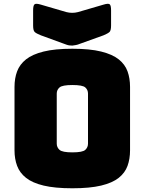

<svg xmlns="http://www.w3.org/2000/svg" viewBox="-20 -997 777 1032"><path d="M679 -189Q679 -143 665.5 -105.5Q652 -68 618 -41Q584 -14 523.5 0.5Q463 15 369 15Q275 15 214.5 0.5Q154 -14 120 -41Q86 -68 72 -105.5Q58 -143 58 -189V-530Q58 -576 72 -613.5Q86 -651 120 -678Q154 -705 214.5 -720Q275 -735 369 -735Q463 -735 523.5 -720Q584 -705 618 -678Q652 -651 665.5 -613.5Q679 -576 679 -530ZM285 -225Q285 -205 300 -191.5Q315 -178 369 -178Q424 -178 438.5 -191.5Q453 -205 453 -225V-494Q453 -514 438.5 -527Q424 -540 369 -540Q315 -540 300 -527Q285 -514 285 -494ZM399 -932 536 -972Q562 -980 569.5 -974Q577 -968 577 -941V-860Q577 -833 568.5 -825Q560 -817 536 -807L408 -761Q399 -757 388.5 -755Q378 -753 369 -752Q360 -752 352.5 -753Q345 -754 337 -757L200 -807Q175 -817 166.5 -825Q158 -833 158 -860V-941Q158 -968 166 -974Q174 -980 200 -972L337 -932Q368 -924 399 -932Z"/></svg>

Font: Bungee Tint
Style: Regular
Weight: 400
Designer: David Jonathan Ross
Foundry: David Jonathan Ross
Version: Version 2.001